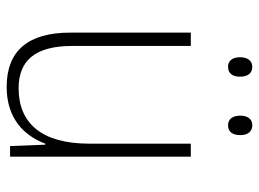

<svg xmlns="http://www.w3.org/2000/svg" viewBox="-118 -630 759 562"><g transform="rotate(90 261.0 -349.5)"><path d="M148 -673C148 -653 157 -638 176 -638C196 -638 205 -652 205 -673C205 -694 196 -709 176 -709C157 -709 148 -693 148 -673ZM319 -674C319 -653 328 -638 347 -638C367 -638 376 -652 376 -674C376 -694 367 -709 347 -709C328 -709 319 -694 319 -674ZM439 -529H401V-232C401 -91 340 -25 239 -25C158 -25 115 -73 115 -182V-529H76V-176C76 -53 129 10 235 10C330 10 379 -44 401 -103H404L408 0H439Z"/></g></svg>

Font: Noto Sans Thai SemCond ExtLt
Style: Regular
Weight: 200
Width: 4
Designer: Monotype Design Team
Foundry: Monotype Imaging Inc.
Version: Version 2.002